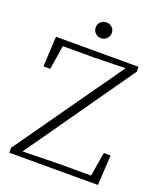

<svg xmlns="http://www.w3.org/2000/svg" viewBox="-152 -938 875 1036"><g transform="rotate(20 285.5 -420.0)"><path d="M26 0V-28L460 -643L274 -639H101L79 -501H40L49 -674H523V-646L91 -31L290 -35H483L506 -173H545L535 0ZM279 -750Q260 -750 246.5 -763Q233 -776 233 -795Q233 -815 246.5 -827.5Q260 -840 279 -840Q299 -840 312 -827.5Q325 -815 325 -795Q325 -776 312 -763Q299 -750 279 -750Z"/></g></svg>

Font: Source Serif 4 SmText Light
Style: Regular
Weight: 300
Designer: Frank Grießhammer
Foundry: Adobe
Version: Version 4.005;hotconv 1.1.0;makeotfexe 2.6.0